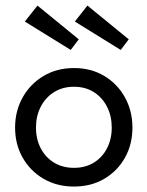

<svg xmlns="http://www.w3.org/2000/svg" viewBox="-20 -672 540 704"><path d="M251.3 12Q188.4 12 139.6 -16.5Q90.9 -45 63.1 -93.9Q35.3 -142.9 35.3 -204Q35.3 -265.1 63.1 -314.8Q90.9 -364.4 139.6 -393.4Q188.4 -422.5 251.3 -422.5Q314.1 -422.5 362.5 -393.4Q410.8 -364.4 438.2 -314.8Q465.6 -265.1 465.6 -204Q465.6 -142.9 438.2 -93.9Q410.8 -45 362.5 -16.5Q314.1 12 251.3 12ZM251.3 -56.6Q293.1 -56.6 324.3 -75.8Q355.4 -95.1 372.6 -128.6Q389.7 -162.1 389.7 -204.3Q389.7 -246.4 372.6 -280.3Q355.4 -314.2 324.3 -334.1Q293.1 -353.9 251.3 -353.9Q209.4 -353.9 178 -334.1Q146.6 -314.2 129.2 -280.3Q111.9 -246.4 111.9 -204.3Q111.9 -162.1 129.2 -128.6Q146.6 -95.1 178 -75.8Q209.4 -56.6 251.3 -56.6ZM422.6 -488.9 254.4 -593 300.6 -651.5 452.1 -527.8ZM239.3 -488.9 71.1 -593 117.4 -651.5 268.8 -527.8Z"/></svg>

Font: League Spartan Extralight
Style: Regular
Weight: 200
Foundry: The League of Moveable Type
Version: Version 2.300; ttfautohint (v1.8.3)